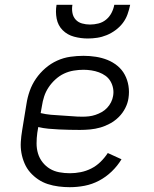

<svg xmlns="http://www.w3.org/2000/svg" viewBox="-20 -770 640 798"><path d="M270 8Q247 8 223.5 5Q200 2 178.5 -5Q157 -12 138.5 -24.5Q120 -37 105.5 -53.5Q91 -70 82 -91Q73 -112 69 -134.5Q65 -157 66.5 -180.5Q68 -204 72 -228L90 -338Q94 -365 103.5 -392Q113 -419 129.5 -443Q146 -467 168.5 -486.5Q191 -506 217.5 -518Q244 -530 272 -534Q300 -538 327 -538Q353 -538 378.5 -534Q404 -530 426.5 -521Q449 -512 468 -496.5Q487 -481 498.5 -459.5Q510 -438 514 -413Q518 -388 514 -362Q511 -341 500.5 -320.5Q490 -300 474 -284Q458 -268 438 -257Q418 -246 397 -240Q376 -234 354.5 -232Q333 -230 312 -230Q290 -230 268.5 -230.5Q247 -231 225 -232Q203 -233 181.5 -235Q160 -237 139 -242L135 -218Q132 -196 132 -174Q132 -152 138 -132Q144 -112 157 -95.5Q170 -79 187.5 -68.5Q205 -58 226.5 -54Q248 -50 271 -50Q293 -50 315.5 -54.5Q338 -59 359 -69.5Q380 -80 397.5 -97Q415 -114 428 -134L485 -108Q468 -80 444 -57Q420 -34 391.5 -19Q363 -4 332 2Q301 8 270 8ZM323 -285Q336 -285 349.5 -286.5Q363 -288 376.5 -292.5Q390 -297 402.5 -304Q415 -311 425 -321.5Q435 -332 441.5 -345Q448 -358 450 -371Q453 -387 450 -403Q447 -419 439 -432.5Q431 -446 418.5 -455Q406 -464 391 -469.5Q376 -475 359.5 -477.5Q343 -480 327 -480Q307 -480 286 -476.5Q265 -473 246 -464Q227 -455 210.5 -440Q194 -425 182 -407Q170 -389 163.5 -369Q157 -349 154 -328L149 -300Q170 -295 191.5 -293Q213 -291 235 -290Q257 -289 279 -287Q301 -285 323 -285ZM345 -610Q316 -610 288 -617.5Q260 -625 240.5 -644.5Q221 -664 215.5 -692.5Q210 -721 215 -750H281Q278 -733 281 -716.5Q284 -700 294.5 -688.5Q305 -677 321 -672.5Q337 -668 354 -668Q372 -668 389.5 -672.5Q407 -677 421 -688.5Q435 -700 443.5 -716.5Q452 -733 455 -750H521Q517 -730 510 -710.5Q503 -691 490.5 -674.5Q478 -658 460.5 -645Q443 -632 423.5 -624Q404 -616 384 -613Q364 -610 345 -610Z"/></svg>

Font: Iosevka Curly Slab LtEx
Style: Italic
Weight: 300
Width: 7
Italic angle: -9°
Monospace: yes
Designer: Belleve Invis
Foundry: Belleve Invis
Version: Version 11.1.0; ttfautohint (v1.8.3)